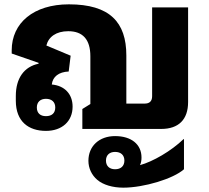

<svg xmlns="http://www.w3.org/2000/svg" viewBox="-20 -595 965 886"><path d="M192 9C266 9 315 -35 315 -103C315 -161 278 -200 219 -205C223 -241 251 -263 297 -265L306 -338L194 -385C204 -425 239 -451 295 -451C362 -451 397 -413 397 -335V-115L360 -92V0H724C804 0 848 -43 848 -124V-561H682V-151C682 -128 670 -117 648 -117H563V-339C563 -493 486 -575 298 -575C135 -575 34 -489 34 -363V-348L158 -305V-301C91 -287 53 -234 53 -152V-130C53 -34 112 9 192 9ZM192 -59C166 -59 150 -73 150 -99C150 -124 166 -139 192 -139C219 -139 235 -124 235 -99C235 -73 219 -59 192 -59ZM549 271C644 271 780 230 829 186V47H827C770 102 685 151 626 167C631 157 633 145 633 132C633 71 586 33 511 33C438 33 388 79 388 147C388 181 403 213 429 235C456 258 500 271 549 271ZM511 186C485 186 469 171 469 146C469 121 485 106 511 106C538 106 554 121 554 146C554 171 538 186 511 186Z"/></svg>

Font: Noto Sans Thai Looped ExtraBold
Style: Regular
Weight: 800
Designer: Cadson Demak Team
Foundry: Cadson Demak Co., Ltd.
Version: Version 1.001